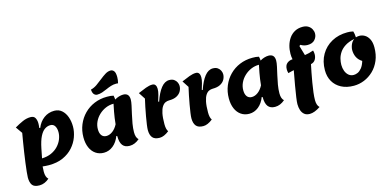

<svg xmlns="http://www.w3.org/2000/svg" viewBox="-91 -1463 4595 2250"><g transform="rotate(-15 2206.5 -338.0)"><path d="M165 199Q101 199 78 167Q55 135 55 75Q55 53 60 7Q65 -39 72.5 -98.5Q80 -158 90 -222Q100 -286 109.5 -345Q119 -404 127 -448L71 -528Q124 -559 171.5 -580Q219 -601 267 -601Q309 -601 324 -572.5Q339 -544 339 -506Q339 -495 338 -481.5Q337 -468 335 -453L345 -448Q374 -520 429 -560.5Q484 -601 555 -601Q609 -601 646 -568.5Q683 -536 702 -483Q721 -430 721 -366Q721 -304 697.5 -239.5Q674 -175 626 -121Q578 -67 505 -34Q432 -1 332 -1Q313 -1 295 -2.5Q277 -4 256 -6Q253 28 253 59Q253 89 260.5 112.5Q268 136 284 150Q228 199 165 199ZM274 -99Q339 -101 388.5 -123.5Q438 -146 472 -182.5Q506 -219 523 -262Q540 -305 540 -346Q540 -392 522 -421Q504 -450 468 -450Q431 -450 398.5 -427.5Q366 -405 340.5 -354Q315 -303 297 -215Z M993 25Q937 25 894.5 -4Q852 -33 829 -86Q806 -139 806 -210Q806 -293 835.5 -364Q865 -435 917.5 -488Q970 -541 1041 -570.5Q1112 -600 1195 -600Q1219 -600 1236.5 -598.5Q1254 -597 1274 -592Q1280 -564 1281 -543Q1304 -558 1332 -566.5Q1360 -575 1384 -575Q1457 -575 1457 -496Q1457 -470 1447.5 -425.5Q1438 -381 1425.5 -327.5Q1413 -274 1403.5 -218.5Q1394 -163 1394 -115Q1394 -50 1425 -24Q1369 25 1306 25Q1248 25 1220.5 -11Q1193 -47 1193 -123L1183 -128Q1156 -56 1105.5 -15.5Q1055 25 993 25ZM1072 -157Q1111 -157 1148 -185Q1185 -213 1210 -262Q1214 -301 1218.5 -335.5Q1223 -370 1230.5 -409Q1238 -448 1249 -501Q1198 -501 1152.5 -481.5Q1107 -462 1071 -428Q1035 -394 1014.5 -350.5Q994 -307 994 -259Q994 -210 1014.5 -183.5Q1035 -157 1072 -157ZM1092 -653Q1072 -653 1055.5 -670Q1039 -687 1036 -729Q1075 -738 1111.5 -763.5Q1148 -789 1182.5 -817Q1217 -845 1250 -865.5Q1283 -886 1316 -886Q1339 -886 1355.5 -865.5Q1372 -845 1372 -791Q1372 -774 1369.5 -755Q1367 -736 1362 -718Q1357 -719 1350.5 -719.5Q1344 -720 1339 -720Q1305 -720 1274 -710Q1243 -700 1213.5 -686.5Q1184 -673 1154 -663Q1124 -653 1092 -653Z M1670 25Q1609 25 1583 -7Q1557 -39 1557 -99Q1557 -120 1563 -163.5Q1569 -207 1578.5 -260.5Q1588 -314 1599 -368Q1610 -422 1620 -464L1568 -544Q1620 -567 1664.5 -583.5Q1709 -600 1744 -600Q1770 -600 1782 -582Q1794 -564 1794 -536Q1794 -504 1783 -464.5Q1772 -425 1761 -390L1771 -385Q1806 -488 1850.5 -544Q1895 -600 1950 -600Q1986 -600 2008 -584.5Q2030 -569 2040.5 -546.5Q2051 -524 2051 -503Q2051 -470 2034.5 -439.5Q2018 -409 1982 -389.5Q1946 -370 1887 -370Q1864 -370 1842 -360Q1820 -350 1802 -322.5Q1784 -295 1773.5 -245Q1763 -195 1763 -115Q1763 -53 1784 -24Q1722 25 1670 25Z M2199 25Q2138 25 2112 -7Q2086 -39 2086 -99Q2086 -120 2092 -163.5Q2098 -207 2107.5 -260.5Q2117 -314 2128 -368Q2139 -422 2149 -464L2097 -544Q2149 -567 2193.5 -583.5Q2238 -600 2273 -600Q2299 -600 2311 -582Q2323 -564 2323 -536Q2323 -504 2312 -464.5Q2301 -425 2290 -390L2300 -385Q2335 -488 2379.5 -544Q2424 -600 2479 -600Q2515 -600 2537 -584.5Q2559 -569 2569.5 -546.5Q2580 -524 2580 -503Q2580 -470 2563.5 -439.5Q2547 -409 2511 -389.5Q2475 -370 2416 -370Q2393 -370 2371 -360Q2349 -350 2331 -322.5Q2313 -295 2302.5 -245Q2292 -195 2292 -115Q2292 -53 2313 -24Q2251 25 2199 25Z M2757 25Q2701 25 2658.5 -4Q2616 -33 2593 -86Q2570 -139 2570 -210Q2570 -293 2599.5 -364Q2629 -435 2681.5 -488Q2734 -541 2805 -570.5Q2876 -600 2959 -600Q2983 -600 3000.5 -598.5Q3018 -597 3038 -592Q3044 -564 3045 -543Q3068 -558 3096 -566.5Q3124 -575 3148 -575Q3221 -575 3221 -496Q3221 -470 3211.5 -425.5Q3202 -381 3189.5 -327.5Q3177 -274 3167.5 -218.5Q3158 -163 3158 -115Q3158 -50 3189 -24Q3133 25 3070 25Q3012 25 2984.5 -11Q2957 -47 2957 -123L2947 -128Q2920 -56 2869.5 -15.5Q2819 25 2757 25ZM2836 -157Q2875 -157 2912 -185Q2949 -213 2974 -262Q2978 -301 2982.5 -335.5Q2987 -370 2994.5 -409Q3002 -448 3013 -501Q2962 -501 2916.5 -481.5Q2871 -462 2835 -428Q2799 -394 2778.5 -350.5Q2758 -307 2758 -259Q2758 -210 2778.5 -183.5Q2799 -157 2836 -157Z M3441 210Q3400 210 3375.5 189.5Q3351 169 3340 135.5Q3329 102 3329 62Q3329 37 3337 -20Q3345 -77 3359 -157.5Q3373 -238 3391 -334Q3373 -330 3355.5 -326Q3338 -322 3321 -317Q3317 -329 3315.5 -342Q3314 -355 3314 -362Q3314 -413 3342.5 -436.5Q3371 -460 3410 -461Q3406 -478 3404.5 -495Q3403 -512 3403 -529Q3403 -580 3416.5 -628Q3430 -676 3457 -714.5Q3484 -753 3525 -775.5Q3566 -798 3621 -798Q3661 -798 3688 -781.5Q3715 -765 3729 -739Q3743 -713 3743 -685Q3743 -644 3713.5 -610.5Q3684 -577 3625 -577Q3581 -577 3542 -601L3528 -590L3563 -471Q3615 -478 3669 -498Q3676 -476 3676 -451Q3676 -415 3658.5 -386.5Q3641 -358 3604 -350Q3595 -310 3584.5 -254.5Q3574 -199 3563.5 -138.5Q3553 -78 3546.5 -23Q3540 32 3540 70Q3540 100 3547.5 123.5Q3555 147 3571 161Q3498 210 3441 210Z M4026 25Q3938 25 3874.5 -8.5Q3811 -42 3777 -101Q3743 -160 3743 -238Q3743 -346 3790.5 -427.5Q3838 -509 3921 -554.5Q4004 -600 4110 -600Q4127 -600 4144.5 -598.5Q4162 -597 4182 -592Q4187 -578 4190 -558.5Q4193 -539 4194 -517Q4203 -520 4213.5 -522Q4224 -524 4236 -524Q4271 -524 4302 -505.5Q4333 -487 4353 -448Q4373 -409 4373 -349Q4373 -260 4343.5 -190.5Q4314 -121 4264 -73Q4214 -25 4152.5 0Q4091 25 4026 25ZM4057 -98Q4080 -98 4105 -109Q4130 -120 4154 -149Q4178 -178 4194 -231Q4151 -258 4132 -297.5Q4113 -337 4113 -385Q4113 -399 4118 -421Q4123 -443 4135.5 -466Q4148 -489 4170 -504Q4101 -490 4057 -462Q4013 -434 3988.5 -397.5Q3964 -361 3954.5 -322.5Q3945 -284 3945 -249Q3945 -209 3958 -174.5Q3971 -140 3996 -119Q4021 -98 4057 -98Z"/></g></svg>

Font: Lemon
Style: Regular
Weight: 400
Designer: Eduardo Rodriguez Tunni
Foundry: Eduardo Rodriguez Tunni
Version: Version 1.003; ttfautohint (v1.8.4.7-5d5b);gftools[0.9.24]